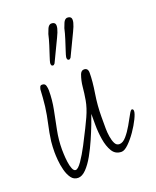

<svg xmlns="http://www.w3.org/2000/svg" viewBox="-108 -632 551 676"><g transform="rotate(-20 167.0 -294.5)"><path d="M184 -426Q183 -425 179.5 -425.5Q176 -426 176 -427Q173 -432 174 -437Q175 -443 180.5 -459.5Q186 -476 192.5 -496.5Q199 -517 203 -535Q206 -544 210 -553Q214 -562 220 -565Q223 -567 229 -566Q236 -565 239 -560Q245 -548 227.5 -512.5Q210 -477 188 -430Q185 -427 184 -426ZM124 -426Q123 -425 119.5 -425.5Q116 -426 116 -427Q113 -432 114 -437Q115 -443 120.5 -459.5Q126 -476 132.5 -496.5Q139 -517 143 -535Q146 -544 150 -553Q154 -562 160 -565Q163 -567 169 -566Q176 -565 179 -560Q185 -548 167.5 -512.5Q150 -477 128 -430Q125 -427 124 -426ZM69 -23Q53 -23 43.5 -36Q34 -49 29 -68.5Q24 -88 22.5 -106.5Q21 -125 21 -136Q21 -146 21.5 -156Q22 -166 23 -176Q27 -207 34 -237.5Q41 -268 45 -299Q47 -315 48 -330Q49 -345 50 -361Q51 -366 53 -370.5Q55 -375 61 -375Q72 -375 74.5 -365.5Q77 -356 77 -348Q77 -312 70 -277Q63 -242 56 -207Q49 -172 49 -136Q49 -132 49.5 -118.5Q50 -105 52 -89.5Q54 -74 58.5 -63Q63 -52 70 -52Q79 -52 93.5 -73Q108 -94 123.5 -123.5Q139 -153 151.5 -178.5Q164 -204 168 -213Q182 -244 186.5 -270Q191 -296 193 -318.5Q195 -341 203 -363Q208 -375 218 -375Q233 -375 233 -357Q233 -326 226 -282.5Q219 -239 219 -197V-175Q219 -168 219 -153.5Q219 -139 221.5 -123Q224 -107 229.5 -96Q235 -85 246 -85Q259 -85 272 -100Q285 -115 296.5 -135Q308 -155 316 -170Q324 -185 328 -185Q334 -185 334 -177Q334 -168 324.5 -148.5Q315 -129 300.5 -108Q286 -87 270.5 -72Q255 -57 244 -57Q221 -57 209.5 -76Q198 -95 193.5 -123Q189 -151 189 -177.5Q189 -204 189 -219Q185 -207 176 -183.5Q167 -160 155 -132.5Q143 -105 129 -80Q115 -55 99.5 -39Q84 -23 69 -23Z"/></g></svg>

Font: Licorice
Style: Regular
Weight: 400
Designer: Robert E. Leuschke
Foundry: Robert E. Leuschke
Version: Version 1.010; ttfautohint (v1.8.3)